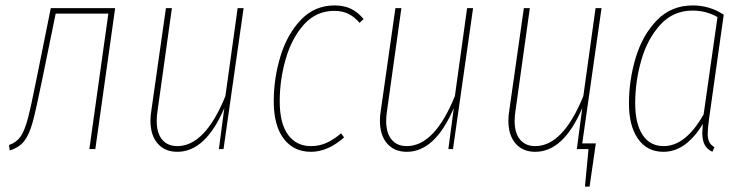

<svg xmlns="http://www.w3.org/2000/svg" viewBox="-20 -549 2746 707"><path d="M331 0H309L379 -499H185L136 -259Q113 -146 100.5 -100Q88 -54 69.5 -30Q51 -6 16 5L13 -15Q40 -24 55 -45Q70 -66 82 -110.5Q94 -155 115 -261L167 -519H404Z M534 -105Q534 -122 537 -140L591 -519H613L560 -140Q557 -121 557 -104Q557 -59 577 -35Q597 -11 633 -11Q735 -11 810 -195L855 -519H877L803 0H786L806 -151Q737 10 633 10Q587 10 560.5 -20.5Q534 -51 534 -105Z M1319 -479 1304 -465Q1285 -487 1263 -498Q1241 -509 1211 -509Q1145 -509 1100 -459.5Q1055 -410 1032.5 -333Q1010 -256 1010 -176Q1010 -95 1040.5 -53Q1071 -11 1125 -11Q1156 -11 1182.5 -23Q1209 -35 1236 -58L1247 -43Q1187 10 1125 10Q1061 10 1024.5 -38.5Q988 -87 988 -176Q988 -261 1013 -342.5Q1038 -424 1088.5 -476.5Q1139 -529 1212 -529Q1246 -529 1271.5 -517Q1297 -505 1319 -479Z M1379 -105Q1379 -122 1382 -140L1436 -519H1458L1405 -140Q1402 -121 1402 -104Q1402 -59 1422 -35Q1442 -11 1478 -11Q1580 -11 1655 -195L1700 -519H1722L1648 0H1631L1651 -151Q1582 10 1478 10Q1432 10 1405.5 -20.5Q1379 -51 1379 -105Z M2124 -21H2174L2151 138H2134L2147 0H2104L2124 -151Q2055 10 1951 10Q1905 10 1878.5 -20.5Q1852 -51 1852 -105Q1852 -122 1855 -140L1909 -519H1931L1878 -140Q1875 -121 1875 -104Q1875 -59 1895 -35Q1915 -11 1951 -11Q2053 -11 2128 -195L2173 -519H2195Z M2645 -495 2591 -112Q2586 -74 2586 -57Q2586 -38 2591.5 -26.5Q2597 -15 2611 -7L2603 10Q2583 0 2574.5 -16.5Q2566 -33 2566 -61Q2566 -69 2568 -93Q2539 -44 2502.5 -17Q2466 10 2423 10Q2363 10 2329.5 -37.5Q2296 -85 2296 -168Q2296 -254 2321 -337Q2346 -420 2399 -474.5Q2452 -529 2531 -529Q2593 -529 2645 -495ZM2319 -169Q2319 -94 2346 -52.5Q2373 -11 2424 -11Q2505 -11 2571 -128L2622 -486Q2581 -510 2530 -510Q2459 -510 2411.5 -458Q2364 -406 2341.5 -327.5Q2319 -249 2319 -169Z"/></svg>

Font: Fira Sans Extra Condensed Thin
Style: Italic
Weight: 250
Width: 3
Italic angle: -8°
Designer: Carrois Corporate & Edenspiekermann AG
Foundry: Carrois Corporate GbR & Edenspiekermann AG
Version: Version 4.203